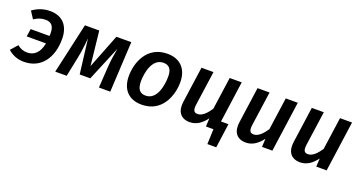

<svg xmlns="http://www.w3.org/2000/svg" viewBox="-52 -1139 3536 1892"><g transform="rotate(20 1716.5 -193.0)"><path d="M235 -544C166 -544 107 -523 53 -484L102 -409C142 -436 179 -448 220 -448C282 -448 312 -414 312 -339C312 -330 312 -323 311 -311H113L101 -230H303C284 -123 224 -82 160 -82C117 -82 87 -94 54 -121L-10 -49C33 -11 87 15 159 15C342 15 438 -132 438 -323C438 -460 367 -544 235 -544Z M1089 -529H933L792 -170L753 -529H603L484 0H604L648 -215C660 -277 669 -341 675 -420L720 -56H831L983 -421C967 -335 961 -287 956 -219L942 0H1061Z M1393 15C1609 15 1678 -184 1678 -322C1678 -458 1602 -544 1465 -544C1250 -544 1180 -348 1180 -208C1180 -70 1256 15 1393 15ZM1400 -82C1341 -82 1310 -118 1310 -198C1310 -288 1339 -447 1458 -447C1517 -447 1548 -412 1547 -332C1547 -242 1519 -82 1400 -82Z M2187 -97 2247 -529H2121L2073 -189C2038 -137 1995 -87 1944 -87C1908 -87 1892 -106 1900 -168L1951 -529H1825L1772 -152C1757 -50 1802 15 1898 15C1968 15 2022 -25 2069 -87L2064 0H2143L2137 158H2230L2265 -97Z M2486 15C2556 15 2610 -25 2657 -87L2652 0H2761L2835 -529H2709L2661 -189C2626 -137 2583 -87 2532 -87C2496 -87 2480 -106 2488 -168L2539 -529H2413L2360 -152C2345 -50 2390 15 2486 15Z M3055 15C3125 15 3179 -25 3226 -87L3221 0H3330L3404 -529H3278L3230 -189C3195 -137 3152 -87 3101 -87C3065 -87 3049 -106 3057 -168L3108 -529H2982L2929 -152C2914 -50 2959 15 3055 15Z"/></g></svg>

Font: Fira Sans Medium
Style: Italic
Weight: 500
Italic angle: -8°
Designer: bBox Type GmbH & Carrois Corporate GbR & Edenspiekermann AG
Foundry: bBox Type GmbH & Carrois Corporate GbR & Edenspiekermann AG
Version: Version 4.301;PS 004.301;hotconv 1.0.88;makeotf.lib2.5.64775